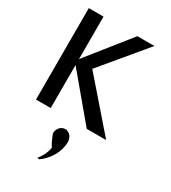

<svg xmlns="http://www.w3.org/2000/svg" viewBox="-237 -810 1103 1242"><g transform="rotate(30 314.0 -189.0)"><path d="M295 210C286 254 266 289 246 311C249 312 254 313 260 315C322 273 366 198 366 126C366 92 345 65 317 61C313 60 309 60 305 61H304C277 64 254 89 254 124C266 158 281 189 295 210ZM574 -10 266 -364 540 -693H413L160 -376V-693H50V-10H160V-331L429 -10Z"/></g></svg>

Font: Bluebird
Style: LiNrw
Weight: 300
Designer: Jasper
Foundry: Cannot Into Space Fonts
Version: Version 0.98